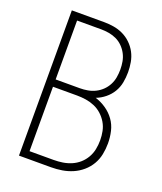

<svg xmlns="http://www.w3.org/2000/svg" viewBox="-136 -824 772 913"><g transform="rotate(20 250.0 -367.5)"><path d="M69 0V-735H231Q256 -735 281 -731Q306 -727 329 -716Q352 -705 370.5 -687Q389 -669 400.5 -647Q412 -625 416.5 -600Q421 -575 421 -550Q421 -523 416 -497Q411 -471 397.5 -448.5Q384 -426 363 -409Q342 -392 318 -383Q347 -374 372.5 -356.5Q398 -339 415.5 -314.5Q433 -290 440 -260Q447 -230 447 -199Q447 -171 441.5 -143.5Q436 -116 422 -92Q408 -68 386.5 -49.5Q365 -31 339.5 -20Q314 -9 286.5 -4.5Q259 0 231 0ZM109 -400H231Q251 -400 271 -403.5Q291 -407 309 -416Q327 -425 341.5 -439Q356 -453 365.5 -471Q375 -489 378.5 -509Q382 -529 382 -549Q382 -569 378.5 -589Q375 -609 365.5 -627Q356 -645 341.5 -659.5Q327 -674 309 -682.5Q291 -691 271 -694.5Q251 -698 231 -698H109ZM109 -37H231Q254 -37 276.5 -40.5Q299 -44 320 -53Q341 -62 358 -77Q375 -92 386.5 -112Q398 -132 402.5 -154.5Q407 -177 407 -200Q407 -223 402.5 -245.5Q398 -268 386.5 -287.5Q375 -307 358 -322.5Q341 -338 320 -347Q299 -356 276.5 -359.5Q254 -363 231 -363H109Z"/></g></svg>

Font: Zed Sans Extralight
Style: Regular
Weight: 200
Designer: Belleve Invis
Foundry: Belleve Invis
Version: Version 1.0.0; ttfautohint (v1.8.4)